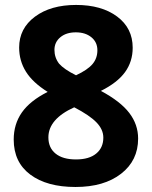

<svg xmlns="http://www.w3.org/2000/svg" viewBox="-20 -743 611 773"><path d="M514.2 -550.8Q514.2 -495.1 483.4 -452.6Q452.6 -410.2 386.2 -377Q464.8 -335 500.5 -288.3Q536.1 -241.7 536.1 -185.1Q536.1 -96.7 467.5 -43.5Q398.9 9.8 283.9 9.8Q168.9 9.8 102.1 -40Q35.2 -89.8 35.2 -181.2Q35.2 -243.2 68.1 -290.3Q101.1 -337.4 171.9 -373Q111.8 -410.6 84.5 -454.3Q57.1 -498 57.1 -551.8Q57.1 -628.4 120.6 -675.8Q184.1 -723.1 286.4 -723.1Q388.7 -723.1 451.4 -676.5Q514.2 -629.9 514.2 -550.8ZM217.8 -486.8Q237.8 -463.9 286.1 -439.9Q333 -461.9 352.5 -485.1Q372.1 -508.3 372.1 -540.8Q372.1 -573.2 347.9 -593Q323.7 -612.8 285.2 -612.8Q246.6 -612.8 222.9 -593Q199.2 -573.2 199.2 -542.2Q199.2 -511.2 217.8 -486.8ZM174.8 -189.9Q174.8 -147.9 203.9 -124.5Q232.9 -101.1 285.9 -101.1Q338.9 -101.1 367.4 -124.8Q396 -148.4 396 -189Q396 -221.7 368.4 -250.2Q340.8 -278.8 278.8 -311Q174.8 -263.7 174.8 -189.9Z"/></svg>

Font: Open Sans Hebrew
Style: Bold
Weight: 700
Foundry: Ascender Corporation, Yanek Iontef
Version: Version 2.001;PS 002.001;hotconv 1.0.70;makeotf.lib2.5.58329